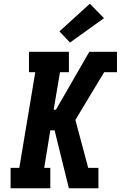

<svg xmlns="http://www.w3.org/2000/svg" viewBox="-20 -1014 650 1034"><path d="M37 0V-110H84L170 -625H136V-735H351V-625H303L269 -423H281L461 -735H610V-625H541L443 -463L386 -368L455 -110H510V0H351L274 -312H251L218 -110H251V0ZM357 -785 300 -845 464 -994 540 -916Z"/></svg>

Font: Iosevka Curly Slab XBdExObl
Style: Regular
Weight: 800
Width: 7
Italic angle: -9°
Monospace: yes
Designer: Belleve Invis
Foundry: Belleve Invis
Version: Version 11.1.0; ttfautohint (v1.8.3)